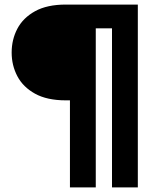

<svg xmlns="http://www.w3.org/2000/svg" viewBox="-20 -720 691 840"><path d="M286 100V-281H268Q186 -281 133.5 -310Q81 -339 56 -386.5Q31 -434 31 -490Q31 -547 56 -594.5Q81 -642 133.5 -671Q186 -700 268 -700H583V100H470V-596H399V100Z"/></svg>

Font: DM Sans 20pt
Style: Bold
Weight: 700
Version: Version 4.004;gftools[0.9.30]